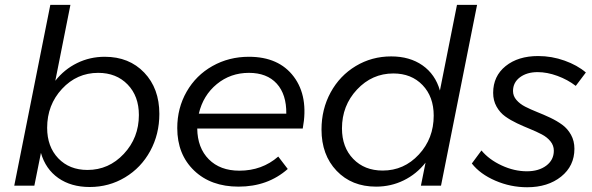

<svg xmlns="http://www.w3.org/2000/svg" viewBox="-20 -762 2430 788"><path d="M410 -529Q510 -529 572 -464Q634 -399 634 -294.5Q634 -211 596.5 -142.2Q559 -73.5 493.2 -34Q427.5 5.5 348 5.5Q272 5.5 219.5 -31.2Q167 -68 148 -134.5L121 0H38.5L186.5 -742H269L207 -430.5Q244 -477.5 296.5 -503.2Q349 -529 410 -529ZM383 -463Q295.5 -463 234.5 -397.2Q173.5 -331.5 173.5 -237.5Q173.5 -160 219.2 -112.2Q265 -64.5 339 -64.5Q426.5 -64.5 488.2 -130.5Q550 -196.5 550 -290Q550 -367.5 503.8 -415.2Q457.5 -463 383 -463Z M959 4Q845.5 4 776.5 -62.2Q707.5 -128.5 707.5 -236.5Q707.5 -318.5 746 -385.8Q784.5 -453 852 -491Q919.5 -529 1001.5 -529Q1124.5 -529 1185.8 -447.2Q1247 -365.5 1222.5 -234.5H789.5Q790.5 -155 837 -108.2Q883.5 -61.5 962.5 -61.5Q1055.5 -61.5 1122 -119.5L1161 -68.5Q1079 4 959 4ZM1001.5 -463Q926 -463 869.8 -416.8Q813.5 -370.5 796 -295.5H1155Q1156 -374.5 1115.8 -418.8Q1075.5 -463 1001.5 -463Z M1523.5 4Q1423.5 4 1361.5 -61Q1299.5 -126 1299.5 -230.5Q1299.5 -314 1337 -382.8Q1374.5 -451.5 1440.2 -491Q1506 -530.5 1585.5 -530.5Q1661.5 -530.5 1714 -493.8Q1766.5 -457 1785.5 -390.5L1855.5 -742H1938L1790 0H1707.5L1726.5 -94.5Q1689.5 -47.5 1637 -21.8Q1584.5 4 1523.5 4ZM1550.5 -62Q1638 -62 1699 -127.8Q1760 -193.5 1760 -287.5Q1760 -365 1714.2 -412.8Q1668.5 -460.5 1594.5 -460.5Q1507 -460.5 1445.2 -394.5Q1383.5 -328.5 1383.5 -235Q1383.5 -157.5 1429.8 -109.8Q1476 -62 1550.5 -62Z M2143.5 6.5Q2075.5 6.5 2013 -20.5Q1950.5 -47.5 1916.5 -91L1956 -144.5Q1987 -107 2038.8 -83Q2090.5 -59 2142.5 -59Q2191 -59 2222 -82.2Q2253 -105.5 2253 -143.5Q2253 -165 2239.2 -182Q2225.5 -199 2203.5 -210.5Q2181.5 -222 2155 -232.8Q2128.5 -243.5 2102 -256Q2075.5 -268.5 2053.5 -284.2Q2031.5 -300 2017.8 -324.8Q2004 -349.5 2004 -381Q2004 -449.5 2055.2 -490.8Q2106.5 -532 2188.5 -532Q2244.5 -532 2297 -513.2Q2349.5 -494.5 2384.5 -464.5L2343 -409.5Q2310 -435 2267.8 -450.5Q2225.5 -466 2186.5 -466Q2142.5 -466 2114 -444.8Q2085.5 -423.5 2085.5 -388.5Q2085.5 -368 2099.5 -351.8Q2113.5 -335.5 2135.5 -324.2Q2157.5 -313 2184.5 -302.2Q2211.5 -291.5 2238.5 -278.8Q2265.5 -266 2287.5 -250Q2309.5 -234 2323.5 -208.8Q2337.5 -183.5 2337.5 -151.5Q2337.5 -81 2283 -37.2Q2228.5 6.5 2143.5 6.5Z"/></svg>

Font: Argentum Sans Light
Style: Italic
Weight: 300
Italic angle: -11.3°
Designer: Julieta Ulanovsky (font), Owen Earl (portions from Jones font), Cristiano Sobral (main changes and remaster)
Foundry: Julieta Ulanovsky (font), Owen Earl (portions from Jones font), Cristiano Sobral (main changes and remaster)
Version: Version 3.127